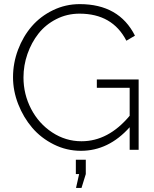

<svg xmlns="http://www.w3.org/2000/svg" viewBox="-20 -735 757 942"><path d="M455.1 -345.2H660.2V0H616.2V-110.8Q512.7 4.9 377 4.9Q306.6 4.9 243.9 -26.4Q181.2 -57.6 137.9 -108.4Q94.7 -159.2 69.3 -224.1Q43.9 -289.1 43.9 -356Q43.9 -425.8 68.6 -491.2Q93.3 -556.6 136 -606Q178.7 -655.3 240.2 -685.1Q301.8 -714.8 371.1 -714.8Q564 -714.8 642.1 -560.1L600.1 -535.2Q531.7 -668 370.1 -668Q308.6 -668 256.1 -641.1Q203.6 -614.3 168.9 -570.3Q134.3 -526.4 114.7 -470.2Q95.2 -414.1 95.2 -355Q95.2 -272.5 132.8 -200.4Q170.4 -128.4 236.3 -85.2Q302.2 -42 379.9 -42Q511.7 -42 616.2 -167V-304.2H455.1ZM352.1 119.1V48.8H400.9V119.1L379.9 187H353L368.2 119.1Z"/></svg>

Font: Rawline Light
Style: Regular
Weight: 300
Designer: Matt McInerney, Pablo Impallari, Rodrigo Fuenzalida
Foundry: Matt McInerney, Pablo Impallari, Rodrigo Fuenzalida
Version: Version 4.020;PS 004.020;hotconv 1.0.88;makeotf.lib2.5.64775